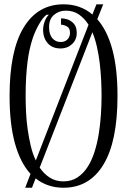

<svg xmlns="http://www.w3.org/2000/svg" viewBox="-20 -860 596 900"><path d="M123 -44.9Q75.2 -97.2 50 -188Q24.9 -278.8 24.9 -410.2Q24.9 -623 91.1 -731.4Q157.2 -839.8 277.8 -839.8Q356.9 -839.8 413.1 -792L432.1 -839.8H463.9L436 -770Q482.9 -716.8 506.8 -627.4Q530.8 -538.1 530.8 -410.2Q530.8 -196.8 464.8 -88.4Q398.9 20 277.8 20Q202.1 20 147 -23.9L129.9 20H98.1ZM456.1 -410.2Q456.1 -445.8 454.1 -485.4Q452.1 -524.9 447.5 -564Q442.9 -603 434.3 -640.6Q425.8 -678.2 413.1 -709L166 -74.2Q186 -44.9 213.6 -27.3Q241.2 -9.8 277.8 -9.8Q314.9 -9.8 343 -28.3Q371.1 -46.9 390.6 -77.4Q410.2 -107.9 423.1 -148.4Q436 -189 443.1 -233.4Q450.2 -277.8 453.1 -323.5Q456.1 -369.1 456.1 -410.2ZM210 -732.9Q210 -699.2 225.1 -681.2Q240.2 -663.1 264.2 -663.1Q284.2 -663.1 296.1 -675Q308.1 -687 308.1 -706.1Q308.1 -728 293.9 -736.1Q279.8 -744.1 266.1 -744.1V-773.9Q297.9 -773.9 318.8 -756.3Q339.8 -738.8 339.8 -706.1Q339.8 -673.8 317.9 -653.3Q295.9 -632.8 264.2 -632.8Q225.1 -632.8 203.6 -657.5Q182.1 -682.1 182.1 -720.2Q182.1 -738.8 189 -758.3Q195.8 -777.8 209 -791H198.2Q181.2 -778.8 162.6 -745.8Q144 -712.9 132.8 -679.2Q125 -654.8 118.9 -627.9Q112.8 -601.1 108.9 -569.1Q105 -537.1 102.5 -497.6Q100.1 -458 100.1 -410.2Q100.1 -374 102.1 -334Q104 -293.9 109.6 -254.4Q115.2 -214.8 124 -177Q132.8 -139.2 147.9 -107.9L395 -744.1Q376 -773.9 350.1 -792Q324.2 -810.1 288.1 -810.1Q256.8 -810.1 233.4 -790.5Q210 -771 210 -732.9Z"/></svg>

Font: Sevillana
Style: Regular
Weight: 400
Designer: Olga Umpeleva
Foundry: Brownfox
Version: Version 1.001